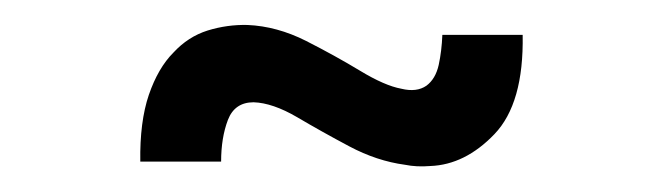

<svg xmlns="http://www.w3.org/2000/svg" viewBox="-20 -372 528 153"><path d="M322.8 -239.7Q312 -238.8 302.7 -240.7Q280.3 -243.7 258.3 -255.4Q236.3 -267.1 216.8 -278.6Q197.3 -290 182.1 -290.5Q167 -290.5 161.6 -276.4Q156.2 -262.2 156.2 -243.2H91.8Q91.3 -274.9 98.6 -296.4Q106 -317.9 118.2 -330.1Q129.9 -342.8 145.5 -347.7Q161.1 -352.5 177.2 -352.1Q200.7 -351.1 223.9 -339.4Q247.1 -327.6 266.8 -315.7Q286.6 -303.7 299.8 -301.3Q312 -298.3 319.8 -303.7Q327.1 -309.1 329.6 -320.3Q332 -331.5 332.5 -344.2H396.5Q397.5 -289.6 374 -265.1Q350.6 -240.7 322.8 -239.7Z"/></svg>

Font: Mako
Style: Regular
Weight: 400
Designer: vernon adams
Foundry: vernon adams
Version: Version 1.100; ttfautohint (v1.8.4.7-5d5b);gftools[0.9.33]